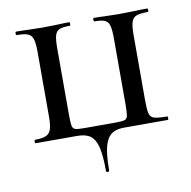

<svg xmlns="http://www.w3.org/2000/svg" viewBox="-65 -450 651 654"><g transform="rotate(-10 260.5 -123.5)"><path d="M176 0H32Q29 0 29 -6Q29 -12 32 -12Q58 -12 70.5 -18Q83 -24 87.5 -38.5Q92 -53 92 -83V-305Q92 -335 87.5 -349.5Q83 -364 70.5 -369Q58 -374 32 -374Q29 -374 29 -380Q29 -386 32 -386Q58 -386 73 -385L124 -384L176 -385Q191 -386 216 -386Q218 -386 218 -380Q218 -374 216 -374Q191 -374 179.5 -369Q168 -364 164 -349.5Q160 -335 160 -305V-81Q160 -49 162 -38.5Q164 -28 171.5 -25Q179 -22 201 -22H312Q336 -22 344 -25Q352 -28 354 -39Q356 -50 356 -83V-305Q356 -335 352 -349.5Q348 -364 336.5 -369Q325 -374 301 -374Q298 -374 298 -380Q298 -386 301 -386Q325 -386 339 -385L388 -384L443 -385Q458 -386 485 -386Q488 -386 488 -380Q488 -374 485 -374Q458 -374 445.5 -369Q433 -364 428.5 -349.5Q424 -335 424 -305V-81Q424 -47 427.5 -33.5Q431 -20 444 -16Q457 -12 489 -12Q491 -12 491 -6Q491 0 489 0H337Q309 0 293 12Q277 24 269.5 52.5Q262 81 262 134Q262 139 256.5 139Q251 139 251 134Q251 81 244 52.5Q237 24 221 12Q205 0 176 0Z"/></g></svg>

Font: Cormorant Infant Medium
Style: Regular
Weight: 500
Designer: Christian Thalmann (Catharsis Fonts)
Foundry: Catharsis Fonts
Version: Version 4.000